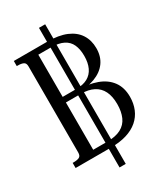

<svg xmlns="http://www.w3.org/2000/svg" viewBox="-221 -876 916 1072"><g transform="rotate(-30 237.5 -340.0)"><path d="M228 -390Q273 -390 302 -406Q331 -422 345.5 -453Q360 -484 360 -528Q360 -571 346.5 -601Q333 -631 302.5 -646.5Q272 -662 221 -662H141V-390ZM237 -354H141V-49H230Q286 -49 320 -67Q354 -85 369.5 -120Q385 -155 385 -203Q385 -253 368.5 -286.5Q352 -320 319 -337Q286 -354 237 -354ZM219 -790H259V-681L257 -670V-42L259 -30V110H219V-28L220 -39V-668L219 -684ZM218 -366 277 -387V-362L227 -382Q301 -382 354.5 -362.5Q408 -343 437.5 -303Q467 -263 467 -203Q467 -160 452 -124Q437 -88 407.5 -62.5Q378 -37 334 -23.5Q290 -10 231 -10H5V-43H12Q35 -43 48 -49.5Q61 -56 61 -78V-633Q61 -654 48 -660.5Q35 -667 12 -667H5V-700H220Q294 -700 342.5 -679.5Q391 -659 415.5 -621Q440 -583 440 -532Q440 -478 413 -441Q386 -404 336.5 -385.5Q287 -367 218 -366Z"/></g></svg>

Font: Roboto Serif 120pt ExtraCondensed
Style: Regular
Weight: 400
Width: 2
Designer: Greg Gazdowicz
Foundry: Commercial Type
Version: Version 1.008